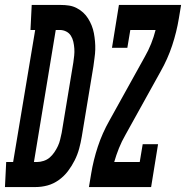

<svg xmlns="http://www.w3.org/2000/svg" viewBox="-81 -755 751 775"><path d="M-61 0 -56 -101H-28L61 -634H42L47 -735H165Q182 -735 198 -732.5Q214 -730 228.5 -722.5Q243 -715 254.5 -704.5Q266 -694 274.5 -680.5Q283 -667 289 -652Q295 -637 298 -621Q301 -605 302.5 -588Q304 -571 303.5 -554.5Q303 -538 300.5 -521Q298 -504 296 -487L249 -203Q245 -179 238.5 -155Q232 -131 220.5 -108Q209 -85 193.5 -64.5Q178 -44 156.5 -28.5Q135 -13 111 -6.5Q87 0 63 0ZM56 -101H68Q81 -101 95 -105.5Q109 -110 119.5 -119Q130 -128 138.5 -140.5Q147 -153 153 -166Q159 -179 162 -192.5Q165 -206 168 -219L215 -503Q217 -517 218.5 -531Q220 -545 219 -559Q218 -573 215 -586.5Q212 -600 205 -611Q198 -622 186 -628Q174 -634 160 -634H144ZM278 0 287 -54Q296 -109 314 -163.5Q332 -218 361 -269L503 -525Q518 -551 529 -578.5Q540 -606 547 -634H445L433 -562H371L399 -735H650L641 -681Q632 -626 614 -571.5Q596 -517 567 -466L425 -210Q410 -184 399 -156.5Q388 -129 380 -101H483L495 -173H557L529 0Z"/></svg>

Font: Iosevka Curly Slab ExObl
Style: Bold
Weight: 700
Width: 7
Italic angle: -9°
Monospace: yes
Designer: Belleve Invis
Foundry: Belleve Invis
Version: Version 11.0.0; ttfautohint (v1.8.3)